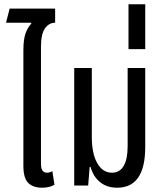

<svg xmlns="http://www.w3.org/2000/svg" viewBox="-20 -865 761 895"><path d="M199 -60Q212 -60 224 -67L234 -4Q211 10 176 10Q134 10 111.5 -12.5Q89 -35 89 -92V-548V-630Q89 -681 99 -709Q109 -737 126 -755L125 -759H8L25 -825H237V-759Q208 -759 189.5 -732.5Q171 -706 171 -647V-103Q171 -80 178 -70Q185 -60 199 -60Z M402 -87H398L391 0H326V-548H408V-226Q408 -150 433 -105Q458 -60 502 -60Q538 -60 556.5 -91.5Q575 -123 575 -184V-548H657V-180Q657 10 526 10Q479 10 447 -15.5Q415 -41 402 -87Z M579 -845H657V-636H579Z"/></svg>

Font: Noto Sans Thai Cond
Style: Regular
Weight: 400
Width: 3
Designer: Monotype Design Team
Foundry: Monotype Imaging Inc.
Version: Version 1.000